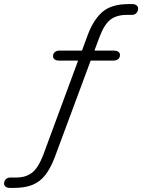

<svg xmlns="http://www.w3.org/2000/svg" viewBox="-47 -733 697 941"><path d="M3 188Q-12 188 -19.5 182Q-27 176 -27 167Q-27 154 -18.5 145.5Q-10 137 4 137H33Q80 137 110.5 113Q141 89 165 26L338 -442L350 -436H244Q228 -436 220.5 -442Q213 -448 213 -457Q213 -471 222 -478Q231 -485 245 -485H365L350 -472L382 -559Q411 -637 455.5 -675Q500 -713 584 -713H601Q615 -713 622.5 -706.5Q630 -700 630 -691Q630 -678 621.5 -669Q613 -660 600 -660H574Q525 -660 494.5 -637Q464 -614 440 -550L411 -472L401 -485H510Q526 -485 533.5 -479Q541 -473 541 -464Q541 -450 532 -443Q523 -436 509 -436H382L400 -443L222 36Q201 92 174.5 125.5Q148 159 111 173.5Q74 188 21 188Z"/></svg>

Font: Nunito ExtraLight Light
Style: Italic
Weight: 300
Italic angle: -9°
Version: Version 3.602